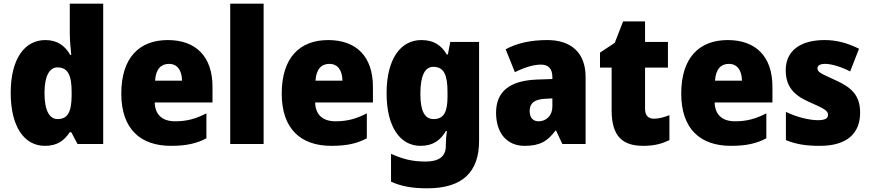

<svg xmlns="http://www.w3.org/2000/svg" viewBox="-20 -780 4713 1040"><path d="M223 10C291 10 328 -19 358 -64H366L400 0H539V-760H358V-603C358 -566 362 -518 366 -482H361C332 -532 291 -563 226 -563C113 -563 38 -461 38 -277C38 -93 112 10 223 10ZM292 -135C249 -135 221 -179 221 -276C221 -370 249 -415 291 -415C349 -415 368 -370 368 -282V-261C367 -174 347 -135 292 -135Z M889 -563C734 -563 637 -467 637 -273C637 -81 741 10 906 10C990 10 1046 -3 1098 -31V-166C1040 -136 991 -123 929 -123C856 -123 820 -161 818 -225H1131V-310C1131 -476 1039 -563 889 -563ZM895 -434C940 -434 965 -400 966 -343H820C824 -408 854 -434 895 -434Z M1408 0V-760H1227V0Z M1758 -563C1603 -563 1506 -467 1506 -273C1506 -81 1610 10 1775 10C1859 10 1915 -3 1967 -31V-166C1909 -136 1860 -123 1798 -123C1725 -123 1689 -161 1687 -225H2000V-310C2000 -476 1908 -563 1758 -563ZM1764 -434C1809 -434 1834 -400 1835 -343H1689C1693 -408 1723 -434 1764 -434Z M2262 -563C2149 -563 2074 -459 2074 -275C2074 -93 2147 10 2258 10C2327 10 2367 -22 2395 -70H2401C2397 -46 2395 -18 2395 1V10C2395 68 2357 95 2286 95C2213 95 2162 82 2098 53V204C2155 230 2215 240 2295 240C2487 240 2575 150 2575 -17V-553H2419L2406 -485H2400C2370 -535 2330 -563 2262 -563ZM2327 -418C2386 -418 2404 -372 2404 -281V-256C2404 -174 2384 -135 2329 -135C2281 -135 2257 -177 2257 -272C2257 -369 2281 -418 2327 -418Z M2945 -563C2854 -563 2779 -546 2719 -513L2769 -389C2821 -415 2870 -430 2910 -430C2949 -430 2972 -410 2972 -362V-352L2887 -349C2744 -343 2667 -287 2667 -169C2667 -59 2726 10 2821 10C2905 10 2946 -15 2989 -73H2992L3026 0H3152V-363C3152 -494 3074 -563 2945 -563ZM2934 -245 2972 -247V-202C2972 -155 2939 -123 2898 -123C2868 -123 2849 -141 2849 -179C2849 -220 2873 -242 2934 -245Z M3522 -137C3491 -137 3474 -155 3474 -191V-414H3598V-553H3474V-664H3355L3310 -548L3230 -495V-414H3293V-182C3293 -39 3355 10 3464 10C3526 10 3566 -2 3606 -21V-156C3576 -145 3550 -137 3522 -137Z M3922 -563C3767 -563 3670 -467 3670 -273C3670 -81 3774 10 3939 10C4023 10 4079 -3 4131 -31V-166C4073 -136 4024 -123 3962 -123C3889 -123 3853 -161 3851 -225H4164V-310C4164 -476 4072 -563 3922 -563ZM3928 -434C3973 -434 3998 -400 3999 -343H3853C3857 -408 3887 -434 3928 -434Z M4639 -170C4639 -263 4593 -306 4507 -345C4423 -383 4408 -390 4408 -410C4408 -426 4423 -434 4450 -434C4485 -434 4539 -417 4585 -393L4633 -516C4570 -547 4513 -563 4446 -563C4317 -563 4236 -506 4236 -400C4236 -314 4277 -266 4360 -229C4447 -191 4465 -180 4465 -158C4465 -138 4448 -129 4410 -129C4365 -129 4296 -145 4237 -174V-21C4296 3 4351 10 4421 10C4571 10 4639 -60 4639 -170Z"/></svg>

Font: Noto Sans Arabic SemCond Blk
Style: Regular
Weight: 900
Width: 4
Designer: Monotype Design Team, Nadine Chahine, Nizar Qandah and Khaled Hosny
Foundry: Monotype Imaging Inc.
Version: Version 2.012